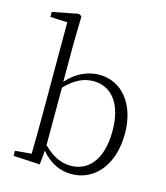

<svg xmlns="http://www.w3.org/2000/svg" viewBox="-119 -892 863 997"><g transform="rotate(15 312.5 -393.0)"><path d="M357 14C486 14 573 -97 573 -260C573 -418 488 -522 367 -522C309 -522 246 -498 194 -438V-637L197 -791L181 -800L42 -773V-746L134 -742V-226C134 -172 133 -90 132 -35L44 -27V0L187 8L194 -68C243 -8 303 14 357 14ZM195 -407C252 -466 300 -482 346 -482C440 -482 507 -406 507 -258C507 -94 431 -27 344 -27C292 -27 245 -48 195 -98Z"/></g></svg>

Font: Noto Serif CJK HK ExtraLight
Style: Regular
Weight: 200
Designer: Ryoko NISHIZUKA 西塚涼子 (kana & ideographs); Frank Grießhammer (Latin, Greek & Cyrillic); Wenlong ZHANG 张文龙 (bopomofo); San
Foundry: Adobe
Version: Version 2.001;hotconv 1.1.0;makeotfexe 2.6.0